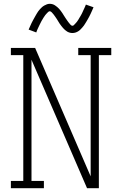

<svg xmlns="http://www.w3.org/2000/svg" viewBox="-20 -986 640 1006"><path d="M37 0V-38H102V-697H37V-735H164L455 -62V-697H390V-735H563V-697H498V0H436L145 -673V-38H210V0ZM359 -813Q352 -813 345 -815Q338 -817 332 -820.5Q326 -824 320.5 -829Q315 -834 310.5 -839Q306 -844 301.5 -850Q297 -856 293 -861.5Q289 -867 285.5 -873.5Q282 -880 277.5 -886.5Q273 -893 269 -899Q265 -905 261 -910Q257 -915 251.5 -921Q246 -927 241 -927Q237 -927 234 -924.5Q231 -922 228.5 -919.5Q226 -917 222 -912.5Q218 -908 216.5 -906Q215 -904 213.5 -901.5Q212 -899 210 -896.5Q208 -894 206.5 -891Q205 -888 203 -885Q201 -882 199 -878.5Q197 -875 195 -871Q193 -867 191 -863Q189 -859 187 -855Q185 -851 183 -846.5Q181 -842 178.5 -837Q176 -832 174 -827Q172 -822 170 -816L130 -831Q134 -840 138 -849Q142 -858 145.5 -865.5Q149 -873 153 -880Q157 -887 160.5 -893.5Q164 -900 167.5 -906Q171 -912 174 -917Q177 -922 180.5 -927Q184 -932 189.5 -938Q195 -944 200 -948.5Q205 -953 212 -957Q219 -961 226 -963.5Q233 -966 241 -966Q248 -966 255 -964Q262 -962 268 -958Q274 -954 279.5 -949.5Q285 -945 289.5 -940Q294 -935 298.5 -929Q303 -923 307 -917Q311 -911 314.5 -905Q318 -899 322.5 -892.5Q327 -886 331 -880Q335 -874 339 -869Q343 -864 348.5 -857.5Q354 -851 359 -851Q363 -851 366 -853.5Q369 -856 371.5 -859Q374 -862 378 -866Q382 -870 383.5 -872.5Q385 -875 386.5 -877Q388 -879 390 -882Q392 -885 393.5 -888Q395 -891 397 -894Q399 -897 401 -900.5Q403 -904 405 -907.5Q407 -911 409 -915Q411 -919 413 -923.5Q415 -928 417 -932.5Q419 -937 421.5 -942Q424 -947 426 -952Q428 -957 430 -962L470 -948Q466 -938 462 -929.5Q458 -921 454.5 -913Q451 -905 447 -898Q443 -891 439.5 -884.5Q436 -878 432.5 -872.5Q429 -867 426 -862Q423 -857 419.5 -852Q416 -847 410.5 -841Q405 -835 400 -830Q395 -825 388 -821Q381 -817 374 -815Q367 -813 359 -813Z"/></svg>

Font: Iosevka Curly Slab XLtEx
Style: Regular
Weight: 200
Width: 7
Monospace: yes
Designer: Belleve Invis
Foundry: Belleve Invis
Version: Version 11.1.0; ttfautohint (v1.8.3)